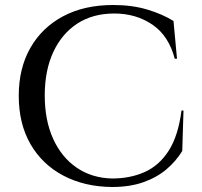

<svg xmlns="http://www.w3.org/2000/svg" viewBox="-20 -734 807 768"><path d="M714 -292 709 -130Q684 -89 645.5 -56.5Q607 -24 553 -5Q499 14 428 14Q318 13 233.5 -31.5Q149 -76 102 -157.5Q55 -239 55 -351Q55 -461 101.5 -542.5Q148 -624 232.5 -669Q317 -714 433 -714Q509 -714 570 -695.5Q631 -677 674 -650L688 -499H679Q655 -591 589.5 -635.5Q524 -680 437 -680Q351 -680 289 -639.5Q227 -599 193 -525.5Q159 -452 159 -352Q159 -253 192.5 -179Q226 -105 286.5 -63.5Q347 -22 428 -20Q501 -20 559 -46Q617 -72 655 -131.5Q693 -191 706 -292Z"/></svg>

Font: Cinzel Eorzea
Style: Regular
Weight: 500
Designer: Natanael Gama
Version: Version 2.000